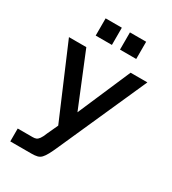

<svg xmlns="http://www.w3.org/2000/svg" viewBox="-219 -816 1027 1149"><g transform="rotate(30 295.0 -241.5)"><path d="M39 220V131H142Q157 131 166.5 127Q176 123 185.5 110Q195 97 206 69L256 -39L248 13L31 -496H151L300 -132L457 -496H573L306 103Q289 142 276.5 165Q264 188 252.5 200Q241 212 225 216Q209 220 185 220ZM333 -584V-703H445V-584ZM165 -584V-703H277V-584Z"/></g></svg>

Font: Host Grotesk Light Medium
Style: Regular
Weight: 500
Version: Version 1.003